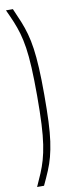

<svg xmlns="http://www.w3.org/2000/svg" viewBox="-99 -774 372 956"><g transform="rotate(-10 86.5 -296.5)"><path d="M7 150Q23 115 35.5 85.5Q48 56 57.5 23Q67 -10 73.5 -52.5Q80 -95 83 -154.5Q86 -214 86 -297Q86 -380 83 -439.5Q80 -499 73.5 -541.5Q67 -584 57.5 -616.5Q48 -649 35.5 -679Q23 -709 7 -743H42Q59 -705 72 -673Q85 -641 94.5 -607Q104 -573 110 -531Q116 -489 119 -432.5Q122 -376 122 -297Q122 -218 119.5 -161Q117 -104 111 -62Q105 -20 96 14Q87 48 73.5 80Q60 112 42 150Z"/></g></svg>

Font: Saira UltraCondensed Thin
Style: Regular
Weight: 250
Width: 1
Designer: Hector Gatti with collaboration of the Omnibus-Type team
Foundry: Omnibus-Type
Version: Version 1.101